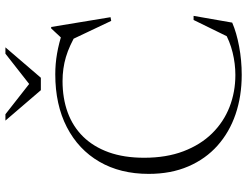

<svg xmlns="http://www.w3.org/2000/svg" viewBox="-124 -800 934 726"><g transform="rotate(-90 343.0 -437.0)"><path d="M422.5 -14Q465 -14 507.8 -24.5Q550.5 -35 587.5 -56.5L561 -30L630.5 -172H646L620.5 -26Q582.5 -9.5 530.2 0.2Q478 10 423 10Q342.5 10 274.2 -13.2Q206 -36.5 155.5 -81.5Q105 -126.5 76.8 -192Q48.5 -257.5 48.5 -342Q48.5 -449 94.5 -528.2Q140.5 -607.5 225.2 -651.2Q310 -695 425 -695Q465 -695 503.8 -688.2Q542.5 -681.5 587 -667L559 -668L598.5 -710.5H604L641 -486L627 -483.5L550.5 -645L584.5 -611.5Q533.5 -642 490.2 -654.8Q447 -667.5 399.5 -667.5Q334 -667.5 280.8 -648Q227.5 -628.5 189.2 -589.5Q151 -550.5 130.2 -492.8Q109.5 -435 109.5 -359Q109.5 -275 134 -210.5Q158.5 -146 201.5 -102.2Q244.5 -58.5 301.2 -36.2Q358 -14 422.5 -14ZM399 -785.5H378L503 -883.5H527L412 -749.5H365L250 -883.5H274Z"/></g></svg>

Font: Newsreader 36pt Light
Style: Regular
Weight: 300
Designer: Hugues Gentile
Foundry: Production Type
Version: Version 1.003